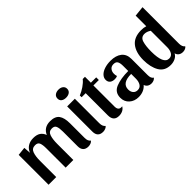

<svg xmlns="http://www.w3.org/2000/svg" viewBox="65 -1512 2319 2319"><g transform="rotate(-45 1224.5 -353.0)"><path d="M175 -432Q195 -481 234.5 -505.5Q274 -530 329 -530Q387 -530 421 -507Q455 -484 471 -440Q511 -530 615 -530Q700 -530 734.5 -483Q769 -436 769 -342V-91Q769 -37 800 -15Q790 -1 770 7Q750 15 729 15Q684 15 661 -9.5Q638 -34 638 -79V-331Q638 -391 625.5 -422Q613 -453 570 -453Q517 -453 500.5 -403Q484 -353 484 -275V0H353V-331Q353 -391 340 -422Q327 -453 283 -453Q228 -453 210 -403.5Q192 -354 192 -275V0H61V-510L169 -522Z M1040 -661Q1040 -628 1016 -610.5Q992 -593 955 -593Q918 -593 895.5 -610Q873 -627 873 -659Q873 -692 897 -710Q921 -728 958 -728Q994 -728 1017 -710Q1040 -692 1040 -661ZM1051 -15Q1041 -1 1020.5 7Q1000 15 980 15Q935 15 912 -9Q889 -33 889 -79V-510H1020V-91Q1020 -37 1051 -15Z M1256 -611H1294V-510H1385V-465H1292V-105Q1292 -40 1344 -40Q1354 -40 1360 -41Q1344 -13 1316 1Q1288 15 1253 15Q1206 15 1183 -10.5Q1160 -36 1160 -85V-465H1091L1090 -495Q1137 -514 1182 -544.5Q1227 -575 1256 -611Z M1581 22Q1510 22 1463 -20Q1416 -62 1416 -130Q1416 -223 1500.5 -257Q1585 -291 1713 -291V-378Q1713 -427 1699 -451.5Q1685 -476 1645 -476Q1608 -476 1587.5 -451Q1567 -426 1567 -389Q1567 -366 1574 -345Q1566 -340 1553.5 -337.5Q1541 -335 1530 -335Q1491 -335 1467.5 -353.5Q1444 -372 1444 -408Q1444 -443 1470.5 -471Q1497 -499 1543.5 -514.5Q1590 -530 1648 -530Q1739 -530 1791.5 -488.5Q1844 -447 1844 -366V-91Q1844 -64 1850.5 -45.5Q1857 -27 1875 -15Q1865 -1 1846.5 7Q1828 15 1808 15Q1776 15 1754.5 0Q1733 -15 1726 -40Q1672 22 1581 22ZM1713 -160V-241Q1554 -241 1554 -133Q1554 -94 1574.5 -70Q1595 -46 1631 -46Q1672 -46 1692.5 -78.5Q1713 -111 1713 -160Z M2411 -15Q2402 -1 2383.5 7Q2365 15 2344 15Q2311 15 2289 -1Q2267 -17 2260 -46Q2242 -12 2206.5 5Q2171 22 2130 22Q2027 22 1981 -56Q1935 -134 1935 -256Q1935 -384 1993 -457Q2051 -530 2171 -530Q2216 -530 2249 -519V-700L2380 -714V-91Q2380 -37 2411 -15ZM2167 -470Q2110 -470 2092.5 -412Q2075 -354 2075 -261Q2075 -47 2169 -47Q2210 -47 2229.5 -80Q2249 -113 2249 -161V-442Q2208 -470 2167 -470Z"/></g></svg>

Font: Sansita Medium
Style: Regular
Weight: 500
Designer: Pablo Cosgaya
Foundry: Omnibus-Type
Version: Version 1.006